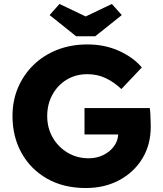

<svg xmlns="http://www.w3.org/2000/svg" viewBox="-20 -938 822 968"><path d="M413 10Q300 10 217 -37.5Q134 -85 88.5 -167Q43 -249 43 -353Q43 -431 71 -496.5Q99 -562 149.5 -611Q200 -660 269 -687Q338 -714 421 -714Q508 -714 580 -681.5Q652 -649 695 -598L592 -489Q555 -524 513 -544Q471 -564 420 -564Q362 -564 316.5 -536.5Q271 -509 244.5 -461Q218 -413 218 -353Q218 -293 245.5 -245Q273 -197 320.5 -168.5Q368 -140 427 -140Q467 -140 500 -156Q533 -172 553.5 -199Q574 -226 576 -260H406V-393H735Q737 -382 738 -363Q739 -344 739.5 -326Q740 -308 740 -299Q740 -208 697.5 -138.5Q655 -69 581 -29.5Q507 10 413 10ZM364 -755 230 -862 280 -918 412 -855 544 -918 594 -862 460 -755Z"/></svg>

Font: Lexend
Style: Bold
Weight: 700
Designer: Bonnie Shaver-Troup, Thomas Jockin
Foundry: Lexend
Version: Version 1.007; ttfautohint (v1.8.3)